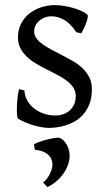

<svg xmlns="http://www.w3.org/2000/svg" viewBox="-20 -489 426 756"><path d="M341.8 -138.2Q341.8 -103.5 332 -78.9Q322.3 -54.2 306.6 -37.1Q291 -20 272 -9.8Q252.9 0.5 234.4 5.9Q215.8 11.2 199.5 12.9Q183.1 14.6 173.8 14.6Q150.4 14.6 117.4 5.9Q84.5 -2.9 51.8 -21Q48.3 -22.5 47.1 -36.9Q45.9 -51.3 46.6 -70.1Q47.4 -88.9 49.6 -107.9Q51.8 -127 55.2 -138.2L76.2 -132.8Q77.1 -112.3 86.9 -94.2Q96.7 -76.2 113 -63Q129.4 -49.8 151.1 -42Q172.9 -34.2 198.2 -34.2Q215.8 -34.2 230.5 -39.8Q245.1 -45.4 255.9 -55.4Q266.6 -65.4 272.5 -79.6Q278.3 -93.8 278.3 -110.8Q278.3 -130.4 267.8 -145.5Q257.3 -160.6 240.2 -173.1Q223.1 -185.5 201.4 -196.5Q179.7 -207.5 157.2 -219.2Q136.7 -229.5 117.7 -241.2Q98.6 -252.9 83.7 -267.6Q68.8 -282.2 59.8 -300.3Q50.8 -318.4 50.8 -341.8Q50.8 -372.1 63 -395.8Q75.2 -419.4 95.5 -435.5Q115.7 -451.7 141.8 -460.2Q168 -468.8 195.8 -468.8Q210.9 -468.8 229.2 -466.1Q247.6 -463.4 265.4 -458.5Q283.2 -453.6 298.8 -446.8Q314.5 -439.9 324.2 -431.2Q327.1 -428.2 325 -418Q322.8 -407.7 318.1 -395.5Q313.5 -383.3 308.1 -372.6Q302.7 -361.8 299.8 -357.9L280.8 -361.8Q257.3 -397 232.2 -410.9Q207 -424.8 183.1 -424.8Q167 -424.8 154.3 -419.4Q141.6 -414.1 132.6 -405.5Q123.5 -397 118.9 -386.7Q114.3 -376.5 114.3 -366.2Q114.3 -350.6 123.5 -338.1Q132.8 -325.7 147.9 -314.7Q163.1 -303.7 182.4 -293.7Q201.7 -283.7 222.2 -272.9Q243.2 -262.2 264.6 -250Q286.1 -237.8 303.2 -221.9Q320.3 -206.1 331.1 -185.8Q341.8 -165.5 341.8 -138.2ZM252.9 140.6Q250.5 154.3 243.9 169.4Q237.3 184.6 226.8 198.7Q216.3 212.9 201.2 225.6Q186 238.3 166.5 247.6L149.4 229.5Q155.8 225.6 162.4 217.5Q168.9 209.5 174.1 200Q179.2 190.4 182.6 180.4Q186 170.4 186.5 162.1Q187 151.4 183.6 141.1Q180.2 130.9 171.9 122.3Q163.6 113.8 150.1 108.2Q136.7 102.5 117.7 101.1L113.3 80.1Q117.7 76.2 131.3 71Q145 65.9 161.1 61.5Q177.2 57.1 192.4 54.7Q207.5 52.2 215.3 53.7Q227.5 59.6 235.8 70.3Q244.1 81.1 248.5 93.3Q252.9 105.5 253.9 117.9Q254.9 130.4 252.9 140.6Z"/></svg>

Font: Gentium Plus Eur
Style: Regular
Weight: 400
Designer: J. Victor Gaultney, Annie Olsen, Iska Routamaa, Becca Hirsbrunner
Foundry: SIL International
Version: Version 5.000